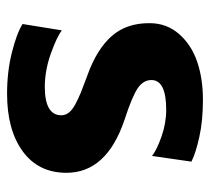

<svg xmlns="http://www.w3.org/2000/svg" viewBox="-46 -558 613 562"><g transform="rotate(90 261.0 -277.5)"><path d="M50.8 -36.6 69.3 -151.4Q87.9 -137.2 136.5 -119.6Q185.1 -102.1 233.9 -101.6Q317.9 -101.6 317.9 -149.9Q317.9 -162.1 310.1 -172.1Q302.2 -182.1 285.9 -190.9Q269.5 -199.7 252.2 -206.8Q234.9 -213.9 208.5 -223.6Q203.1 -225.6 200.2 -226.6Q124.5 -253.9 86.2 -297.4Q47.9 -340.8 48.3 -408.2Q48.3 -458.5 80.3 -494.9Q112.3 -531.2 161.9 -547.9Q211.4 -564.5 272.5 -564.5Q333.5 -564.5 381.1 -554Q428.7 -543.5 453.6 -530.8L437 -415.5Q419.9 -429.2 380.6 -443.1Q341.3 -457 301.8 -457Q215.8 -457 214.8 -414.6Q214.4 -389.6 239.7 -373Q265.1 -356.4 331.1 -335Q486.3 -282.7 486.3 -165Q486.3 -83 423.6 -37.1Q360.8 8.8 254.9 8.8Q189.9 8.8 133.8 -5.4Q77.6 -19.5 50.8 -36.6Z"/></g></svg>

Font: HaufeMerriweatherSans
Style: Bold
Weight: 700
Designer: Eben Sorkin
Foundry: Eben Sorkin
Version: Version 1.56